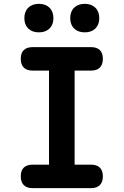

<svg xmlns="http://www.w3.org/2000/svg" viewBox="-20 -974 640 994"><path d="M366.3 -121.5H451.4Q481.2 -121.5 496.9 -106.2Q512.5 -90.9 512.5 -61.1Q512.5 -31.3 496.9 -15.7Q481.2 0 451.4 0H148.6Q118.8 0 103.1 -15.7Q87.5 -31.3 87.5 -61.1Q87.5 -90.9 103.1 -106.2Q118.8 -121.5 148.6 -121.5H233.7V-608.5H148.6Q118.8 -608.5 103.1 -624.1Q87.5 -639.8 87.5 -669.6Q87.5 -699.4 103.1 -714.7Q118.8 -730 148.6 -730H451.4Q481.2 -730 496.9 -714.7Q512.5 -699.4 512.5 -669.6Q512.5 -639.8 496.9 -624.1Q481.2 -608.5 451.4 -608.5H366.3ZM418.7 -806.5Q384.1 -806.5 363.8 -826.3Q343.5 -846.2 343.5 -880Q343.5 -914.2 363.8 -934.2Q384.1 -954.1 418.7 -954.1Q453.3 -954.1 473.6 -934.2Q493.9 -914.2 493.9 -880Q493.9 -846.2 473.6 -826.3Q453.3 -806.5 418.7 -806.5ZM181.3 -806.5Q146.7 -806.5 126.4 -826.3Q106.1 -846.2 106.1 -880Q106.1 -914.2 126.4 -934.2Q146.7 -954.1 181.3 -954.1Q215.9 -954.1 236.2 -934.2Q256.5 -914.2 256.5 -880Q256.5 -846.2 236.2 -826.3Q215.9 -806.5 181.3 -806.5Z"/></svg>

Font: Maple Mono
Style: Regular
Weight: 400
Monospace: yes
Designer: subframe7536
Version: Version 7.300